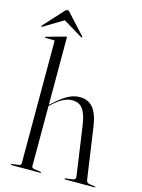

<svg xmlns="http://www.w3.org/2000/svg" viewBox="-141 -940 750 1013"><g transform="rotate(15 234.0 -433.0)"><path d="M132.5 -724.5V-23.5Q132.5 -18.5 135.5 -15.2Q138.5 -12 144.5 -11L180.5 -6Q185 -5.5 185 -2.5Q185 0 181.5 0H23.5Q22.5 0 21.5 -0.8Q20.5 -1.5 20.5 -2.5Q20.5 -3.5 22.2 -4.8Q24 -6 27.5 -6.5L62.5 -11Q68.5 -12 71.5 -15.2Q74.5 -18.5 74.5 -23V-689.5Q74.5 -692 73.5 -693.2Q72.5 -694.5 69.5 -694.5H24Q23 -694.5 22 -695.5Q21 -696.5 21 -697.5Q21 -699 22 -699.5Q23 -700 24.5 -701L121.5 -728Q125 -729 126.2 -729.2Q127.5 -729.5 128.5 -729.5Q130.5 -729.5 131.5 -728Q132.5 -726.5 132.5 -724.5ZM128 -347 124.5 -350.5 140.5 -365Q187 -407.5 218.2 -423.8Q249.5 -440 280.5 -440Q327.5 -440 353.8 -408Q380 -376 389.5 -310.5L430 -29Q431 -21 435.2 -15.8Q439.5 -10.5 448.5 -9.5L478 -5Q480 -5 480.8 -4.2Q481.5 -3.5 481.5 -2.5Q481.5 -1.5 480.8 -0.8Q480 0 478 0H318Q313.5 0 313.5 -2.5Q313.5 -5 318.5 -6L356 -11Q365.5 -12 369 -17.2Q372.5 -22.5 371.5 -29L332 -305Q323.5 -361.5 303.8 -387.5Q284 -413.5 246.5 -413.5Q222 -413.5 197.5 -401Q173 -388.5 143.5 -361.5ZM108.5 -817H88.5L203 -748Q208 -745 209.5 -746.5Q211 -747.5 210.8 -749.2Q210.5 -751 208.5 -753L115.5 -854.5Q111 -860.5 107.5 -863.2Q104 -866 98.5 -866Q94 -866 90.2 -863.2Q86.5 -860.5 81.5 -854.5L-11 -753Q-13 -751 -13 -749.2Q-13 -747.5 -12 -746.5Q-10.5 -745 -5.5 -748Z"/></g></svg>

Font: Fraunces 120pt Light
Style: Regular
Weight: 300
Version: Version 1.000;[b76b70a41]